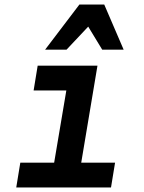

<svg xmlns="http://www.w3.org/2000/svg" viewBox="-20 -831 640 851"><path d="M52 0H472L490 -110H340L412 -540H147L129 -430H274L220 -110H70ZM180 -611H275L371 -713L433 -611H528L442 -811H332Z"/></svg>

Font: CommitMono
Style: Bold Italic
Weight: 700
Monospace: yes
Designer: Eigil Nikolajsen
Foundry: Eigil Nikolajsen
Version: Version 1.143